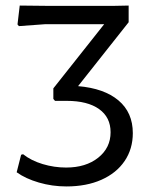

<svg xmlns="http://www.w3.org/2000/svg" viewBox="-20 -662 553 691"><path d="M458 -183Q458 -126 428.5 -82.5Q399 -39 345 -15Q291 9 219 9Q168 9 120 -5Q72 -19 40 -42L56 -105L63 -107Q92 -84 133.5 -71.5Q175 -59 218 -59Q289 -59 333.5 -94.5Q378 -130 378 -186Q378 -240 336.5 -269.5Q295 -299 220 -299H178L172 -306V-344L355 -575H144L48 -568L43 -574L51 -642L143 -641H394L443 -642V-582L261 -352Q355 -344 406.5 -300.5Q458 -257 458 -183Z"/></svg>

Font: Alegreya Sans
Style: Regular
Weight: 400
Designer: Juan Pablo del Peral
Foundry: Huerta Tipografica
Version: Version 2.008; ttfautohint (v1.6)